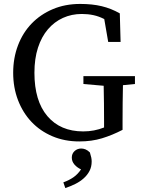

<svg xmlns="http://www.w3.org/2000/svg" viewBox="-20 -704 721 976"><path d="M666 -277 605 -271Q604 -226 603.5 -180.5Q603 -135 603 -88V-44Q551 -17 498.5 -1Q446 15 383 15Q308 15 246 -11.5Q184 -38 140 -84.5Q96 -131 71.5 -195Q47 -259 47 -334Q47 -409 71.5 -473.5Q96 -538 141 -584.5Q186 -631 248.5 -657.5Q311 -684 388 -684Q449 -684 497 -672.5Q545 -661 589 -636L593 -491H530L510 -607Q483 -621 455 -627Q427 -633 396 -633Q344 -633 300 -613Q256 -593 223.5 -555Q191 -517 173 -461.5Q155 -406 155 -334Q155 -191 221 -113.5Q287 -36 403 -36Q459 -36 509 -56V-88Q509 -133 508.5 -178Q508 -223 507 -268L404 -277V-317H666ZM302 223Q332 212 353.5 197Q375 182 392 157Q372 148 358.5 132.5Q345 117 345 97Q345 77 359 64Q373 51 393 51Q404 51 415 55.5Q426 60 437 71Q442 87 444 97Q446 107 446 117Q446 144 435 165Q424 186 405.5 202.5Q387 219 363 231Q339 243 312 252Z"/></svg>

Font: SourceSerifPro
Style: Book
Weight: 400
Designer: Frank Grießhammer
Foundry: Adobe Systems Incorporated
Version: Version 1.014;PS Version 1.0;hotconv 1.0.73;makeotf.lib2.5.5